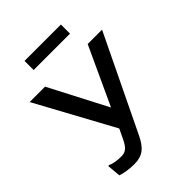

<svg xmlns="http://www.w3.org/2000/svg" viewBox="-261 -1053 1191 1191"><g transform="rotate(-45 334.5 -457.5)"><path d="M152 -722H17L294 -213L265 -152C240 -99 219 -81 181 -81C147 -81 109 -86 88 -98L81 -95L89 -7C118 3 159 10 204 10C275 10 314 -19 352 -100L652 -722H526L350 -341ZM494 -845V-925H175V-845Z"/></g></svg>

Font: Perun Medium
Style: Regular
Weight: 500
Foundry: Copyright (c) Stefan Peev, Context Ltd, 2016
Version: Version 1.089